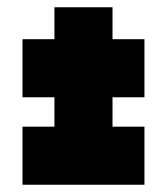

<svg xmlns="http://www.w3.org/2000/svg" viewBox="-20 -509 460 529"><path d="M42 0V-160H130V-241H42V-401H130V-489H290V-401H378V-241H290V-160H378V0Z"/></svg>

Font: Georama ExtraCondensed Black
Style: Regular
Weight: 900
Width: 2
Designer: Jean-Baptiste Levee
Foundry: Production Type
Version: Version 1.000